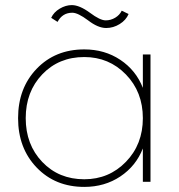

<svg xmlns="http://www.w3.org/2000/svg" viewBox="-20 -714 702 754"><path d="M541 -369V-500H571V0H541V-131Q514 -62 452.5 -21Q391 20 311 20Q197 20 124 -56Q51 -132 51 -250Q51 -368 124 -444Q197 -520 311 -520Q391 -520 452.5 -479Q514 -438 541 -369ZM311 -10Q408 -10 474.5 -78.5Q541 -147 541 -250Q541 -353 474.5 -421.5Q408 -490 311 -490Q211 -490 146 -422Q81 -354 81 -250Q81 -146 146 -78Q211 -10 311 -10ZM206 -628 181 -644Q191 -666 214.5 -680Q238 -694 262 -694Q292 -694 333 -664Q373 -634 395 -634Q415 -634 432.5 -644.5Q450 -655 458 -672L485 -659Q475 -635 450 -619.5Q425 -604 397 -604Q365 -604 326 -634Q286 -664 264 -664Q225 -664 206 -628Z"/></svg>

Font: Metropolitano Thin
Style: Regular
Weight: 250
Designer: Fonts by Alex Slobzheninov & Chris M. Simpson / Changes by Cristiano Sobral
Foundry: Fonts by Alex Slobzheninov & Chris M. Simpson / Changes by Cristiano Sobral
Version: Version 1.00;August 30, 2020;FontCreator 13.0.0.2681 64-bit